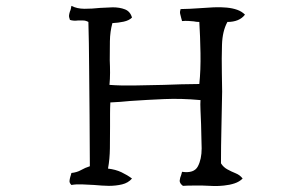

<svg xmlns="http://www.w3.org/2000/svg" viewBox="-20 -678 1040 656"><path d="M817 -628Q798 -603 757 -603Q740 -572 738.5 -525.5Q737 -479 738 -429Q738 -413 738.5 -396.5Q739 -380 739 -365Q738 -303 736.5 -240Q735 -177 735 -120Q743 -107 756.5 -99.5Q770 -92 785 -86Q800 -80 809 -68Q798 -57 781.5 -51.5Q765 -46 745 -44Q728 -42 709.5 -42.5Q691 -43 673 -44Q654 -44 637 -44Q620 -44 605 -43Q593 -52 594 -61.5Q595 -71 599 -80Q601 -87 602 -91Q643 -85 656 -109.5Q669 -134 669 -171Q669 -189 668 -211Q667 -233 667 -254Q666 -280 665 -302Q664 -324 665 -336Q600 -342 541.5 -339.5Q483 -337 425 -333Q408 -331 391 -330Q374 -329 357 -328Q356 -309 356 -288Q356 -267 356 -246Q356 -209 355.5 -171.5Q355 -134 349 -102Q375 -99 395 -89.5Q415 -80 431 -68Q418 -53 397 -48Q376 -43 352 -43Q340 -43 327.5 -44Q315 -45 302 -46Q281 -47 261 -48Q241 -49 224 -46Q217 -53 217.5 -59.5Q218 -66 220 -73Q221 -76 222 -79.5Q223 -83 224 -87Q243 -89 257 -97Q271 -105 287 -110Q287 -196 286 -283Q285 -370 284.5 -452Q284 -534 282 -603Q273 -608 264 -608Q255 -608 246 -608Q239 -607 232 -607.5Q225 -608 219 -610Q215 -620 216 -626.5Q217 -633 219 -639Q221 -643 222 -647.5Q223 -652 224 -658Q243 -648 269 -648Q295 -648 322 -651Q333 -651 344 -652Q355 -653 365 -653Q389 -653 407 -646Q425 -639 431 -618Q421 -608 402.5 -604Q384 -600 364 -599Q356 -570 355.5 -537.5Q355 -505 355 -472Q356 -451 356 -429.5Q356 -408 354 -388Q394 -385 441 -386Q488 -387 540 -388Q569 -389 599.5 -390Q630 -391 661 -391Q666 -438 665 -496.5Q664 -555 661 -603Q656 -603 651 -603.5Q646 -604 642 -605Q633 -606 623 -606.5Q613 -607 602 -606Q601 -610 599 -617Q597 -624 595.5 -631Q594 -638 597 -647Q613 -647 629 -648Q645 -649 662 -650Q686 -652 710 -653Q734 -654 755 -652Q775 -650 790.5 -644.5Q806 -639 817 -628Z"/></svg>

Font: Yuji Boku
Style: Regular
Weight: 400
Designer: Kataoka Yuji
Foundry: Kinuta Font Factory
Version: Version 3.002